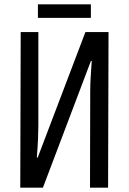

<svg xmlns="http://www.w3.org/2000/svg" viewBox="-20 -861 591 881"><path d="M73 0 75 -714H156V-286Q156 -258 154.5 -223.5Q153 -189 149 -138H153L372 -714H478L476 0H393L394 -441Q394 -472 396 -506.5Q398 -541 401 -581H397L177 0ZM397 -841V-779H154V-841Z"/></svg>

Font: Noto Sans ExtraCondensed
Style: Regular
Weight: 400
Width: 2
Designer: Monotype Design Team
Foundry: Monotype Imaging Inc.
Version: Version 2.013; ttfautohint (v1.8.4.7-5d5b)